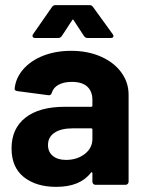

<svg xmlns="http://www.w3.org/2000/svg" viewBox="-20 -720 568 748"><path d="M481 -351V-12Q481 -7 477.5 -3.5Q474 0 469 0H352Q347 0 343.5 -3.5Q340 -7 340 -12V-45Q340 -48 338 -49Q336 -50 334 -47Q292 8 199 8Q121 8 73 -30Q25 -68 25 -142Q25 -219 79 -261.5Q133 -304 233 -304H335Q340 -304 340 -309V-331Q340 -364 320 -382.5Q300 -401 260 -401Q229 -401 208.5 -390Q188 -379 182 -359Q179 -348 169 -349L48 -365Q36 -367 37 -374Q41 -416 70.5 -450Q100 -484 148.5 -503Q197 -522 257 -522Q322 -522 373 -499.5Q424 -477 452.5 -438Q481 -399 481 -351ZM340 -179V-215Q340 -220 335 -220H263Q218 -220 192.5 -203Q167 -186 167 -155Q167 -128 186 -112.5Q205 -97 237 -97Q280 -97 310 -120Q340 -143 340 -179ZM109 -587 182 -692Q187 -700 196 -700H329Q338 -700 343 -692L419 -587Q422 -583 422 -580Q422 -572 411 -572H321Q312 -572 307 -580L267 -641Q264 -647 261 -641L221 -580Q216 -572 207 -572H117Q110 -572 107.5 -576.5Q105 -581 109 -587Z"/></svg>

Font: UMi
Style: Bold
Weight: 700
Designer: Peter Middis
Foundry: We Are UMi
Version: Version 1.0